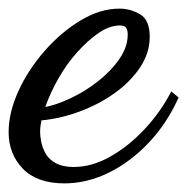

<svg xmlns="http://www.w3.org/2000/svg" viewBox="-36 -381 434 445"><path d="M113 44Q50 44 17 10Q-16 -24 -16 -75Q-16 -120 6.5 -169.5Q29 -219 67 -262.5Q105 -306 150.5 -333.5Q196 -361 241 -361Q266 -361 288.5 -348Q311 -335 311 -296Q311 -258 288.5 -224.5Q266 -191 229.5 -165Q193 -139 148.5 -122.5Q104 -106 60 -102Q59 -96 58 -90Q57 -84 57 -74Q57 -66 59.5 -52.5Q62 -39 69.5 -25.5Q77 -12 93 -3Q109 6 135 6Q177 6 219.5 -18Q262 -42 299 -81.5Q336 -121 361 -169L378 -155Q351 -95 309 -50.5Q267 -6 216.5 19Q166 44 113 44ZM69 -133Q95 -138 128 -153.5Q161 -169 191 -192.5Q221 -216 240.5 -244Q260 -272 260 -301Q260 -312 256 -317Q252 -322 242 -322Q218 -322 192.5 -304.5Q167 -287 142.5 -259.5Q118 -232 99 -198.5Q80 -165 69 -133Z"/></svg>

Font: Dancing Script SemiBold
Style: Regular
Weight: 600
Designer: Pablo Impallari
Foundry: Pablo Impallari
Version: Version 2.001